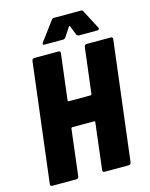

<svg xmlns="http://www.w3.org/2000/svg" viewBox="-129 -966 822 1049"><g transform="rotate(-15 281.5 -442.0)"><path d="M415 -700H553Q558 -700 561 -696.5Q564 -693 563 -688L480 -12Q479 -7 475.5 -3.5Q472 0 467 0H329Q324 0 321 -3.5Q318 -7 319 -12L351 -276Q351 -281 347 -281H222Q218 -281 216 -276L184 -12Q183 -7 179.5 -3.5Q176 0 171 0H33Q28 0 25 -3.5Q22 -7 23 -12L106 -688Q107 -693 110.5 -696.5Q114 -700 119 -700H257Q262 -700 265 -696.5Q268 -693 267 -688L235 -428Q235 -423 239 -423H364Q368 -423 370 -428L402 -688Q403 -693 406.5 -696.5Q410 -700 415 -700ZM184 -762Q184 -766 187 -770L266 -876Q271 -884 280 -884H433Q442 -884 445 -876L500 -771Q502 -767 502 -765Q502 -761 499 -758.5Q496 -756 492 -756H388Q379 -756 374 -764L353 -817Q350 -822 347 -817L312 -764Q307 -756 297 -756H193Q184 -756 184 -762Z"/></g></svg>

Font: Barlow Semi Condensed ExtraBold
Style: Italic
Weight: 800
Width: 4
Italic angle: -7°
Designer: Jeremy Tribby
Foundry: Tribby Type
Version: Version 1.408